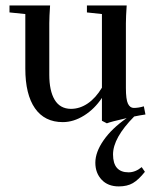

<svg xmlns="http://www.w3.org/2000/svg" viewBox="-20 -434 563 700"><path d="M209 11.2Q142.6 11.2 107.4 -39.3Q72.3 -89.8 72.3 -184.1V-382.8L14.6 -388.7V-414.1H162.6Q159.7 -373 159.7 -349.1V-161.6Q159.7 -103 179.2 -70.3Q198.7 -37.6 238.3 -37.1Q271 -37.1 300 -56.9Q329.1 -76.7 351.6 -114.3V-382.8L296.9 -388.7V-414.1H441.9Q439 -373 439 -349.1V-113.8Q439 -71.3 446.5 -55.9Q454.1 -40.5 467.8 -40.5Q485.4 -40.5 504.4 -46.4L510.3 -16.6Q490.2 -13.7 469.2 -9.3Q392.1 68.8 392.1 128.9Q392.1 194.3 448.7 194.3Q473.6 194.3 496.6 175.3L508.3 192.4Q484.9 221.7 464.4 233.6Q443.8 245.6 413.1 245.6Q373.5 245.6 350.6 221.2Q327.6 196.8 327.6 159.2Q327.6 120.6 357.7 77.4Q387.7 34.2 441.9 -3.4Q383.8 9.8 369.6 15.6L351.6 6.3V-77.1Q324.7 -36.6 286.4 -12.7Q248 11.2 209 11.2Z"/></svg>

Font: Elstob 18pt Medium
Style: Regular
Weight: 500
Designer: Peter S. Baker
Version: Version 1.015